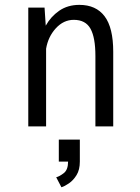

<svg xmlns="http://www.w3.org/2000/svg" viewBox="-20 -532 590 808"><path d="M99 0V-500H167.5L172.5 -424Q193.5 -462 229.2 -486.8Q265 -511.5 314 -511.5Q384 -511.5 420.2 -463.5Q456.5 -415.5 456.5 -314V0H381.5V-296.5Q381.5 -374 360.8 -411.2Q340 -448.5 290.5 -448.5Q247.5 -448.5 215 -413Q182.5 -377.5 174 -327V0ZM227.5 148V55.5H316V148Q316 182.5 302.2 204.8Q288.5 227 270.2 239.5Q252 252 238.5 256L216.5 214Q230.5 210.5 248.5 196.5Q266.5 182.5 266.5 148Z"/></svg>

Font: Trispace SemiCondensed Light
Style: Regular
Weight: 300
Width: 4
Designer: Tyler Finck
Foundry: Etcetera Type Company
Version: Version 1.210; ttfautohint (v1.8.3)